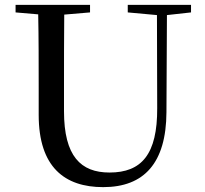

<svg xmlns="http://www.w3.org/2000/svg" viewBox="-20 -752 843 789"><path d="M505 -701 625 -690 626 -308C627 -118 562 -43 430 -43C312 -43 243 -110 243 -295V-394C243 -494 243 -594 244 -692L350 -701V-732H44V-701L137 -693C139 -594 139 -493 139 -394V-280C139 -65 246 17 404 17C572 17 663 -82 664 -291L666 -690L765 -701V-732H505Z"/></svg>

Font: Noto Serif CJK SC Medium
Style: Regular
Weight: 500
Designer: Ryoko NISHIZUKA 西塚涼子 (kana & ideographs); Frank Grießhammer (Latin, Greek & Cyrillic); Wenlong ZHANG 张文龙 (bopomofo); San
Foundry: Adobe
Version: Version 2.001;hotconv 1.1.0;makeotfexe 2.6.0